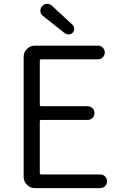

<svg xmlns="http://www.w3.org/2000/svg" viewBox="-20 -967 624 987"><path d="M159.2 0Q135.7 0 118.7 -17.1Q101.6 -34.2 101.6 -57.6V-674.8Q101.6 -698.2 118.7 -715.3Q135.7 -732.4 159.2 -732.4H484.4Q498 -732.4 508.3 -722.2Q518.6 -711.9 518.6 -697.3Q518.6 -682.6 508.3 -672.4Q498 -662.1 484.4 -662.1H192.4Q184.6 -662.1 184.6 -654.3V-428.7Q184.6 -420.9 192.4 -420.9H430.7Q445.3 -420.9 455.6 -410.6Q465.8 -400.4 465.8 -385.7Q465.8 -371.1 455.6 -360.8Q445.3 -350.6 430.7 -350.6H192.4Q184.6 -350.6 184.6 -343.8V-77.1Q184.6 -70.3 192.4 -70.3H495.1Q509.8 -70.3 520 -60.1Q530.3 -49.8 530.3 -35.2Q530.3 -20.5 520 -10.3Q509.8 0 495.1 0ZM354.5 -799.8Q346.7 -791 335 -790Q333 -790 332 -790Q322.3 -790 313.5 -795.9L201.2 -884.8Q187.5 -894.5 187.5 -912.1Q187.5 -924.8 196.3 -934.6Q206.1 -946.3 220.7 -947.3Q221.7 -947.3 223.6 -947.3Q236.3 -947.3 247.1 -937.5L352.5 -839.8Q361.3 -831.1 361.3 -818.4Q361.3 -808.6 354.5 -799.8Z"/></svg>

Font: Gen Jyuu Gothic P Normal
Style: Regular
Weight: 300
Designer: [Source Han Sans]
Ryoko NISHIZUKA  (kana & ideographs); Paul D. Hunt (Latin, Greek & Cyrillic); Wenlong ZHANG  (bopomofo
Version: Version 1.002.20150607